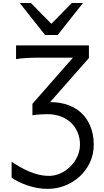

<svg xmlns="http://www.w3.org/2000/svg" viewBox="-20 -1011 681 1261"><path d="M459 -632.3H278.3Q242.2 -632.3 213.1 -632.1Q184.1 -631.8 160.6 -630.6Q137.2 -629.4 118.7 -627.4Q100.1 -625.5 85.4 -622.6V-712.9H564V-629.9L309.1 -340.3Q378.4 -340.3 431.6 -319.6Q484.9 -298.8 517.6 -266.1Q532.2 -251.5 546.1 -232.2Q560.1 -212.9 571 -187.7Q582 -162.6 588.9 -131.1Q595.7 -99.6 595.7 -61Q595.7 2.4 570.8 55.7Q545.9 108.9 503.9 147.5Q461.9 186 407.2 207.8Q352.5 229.5 293 229.5Q258.3 229.5 224.9 223.4Q191.4 217.3 160.9 207Q130.4 196.8 103.8 183.6Q77.1 170.4 56.2 156.2V51.3Q82.5 68.8 111.3 85.4Q140.1 102.1 170.9 115.2Q201.7 128.4 234.6 136.2Q267.6 144 302.7 144Q329.1 144 354.5 136.2Q379.9 128.4 402.3 114.3Q424.8 100.1 443.8 81.1Q462.9 62 476.6 39.1Q490.2 16.1 497.8 -9.3Q505.4 -34.7 505.4 -61Q505.4 -104 490.2 -140.6Q475.1 -177.2 447.3 -204.1Q419.4 -231 379.6 -246.1Q339.8 -261.2 290.5 -261.2Q269.5 -261.2 243.9 -259.5Q218.3 -257.8 192.9 -253.9V-329.1ZM183.1 -991.2 317.4 -854.5 451.7 -991.2H524.9L358.9 -781.2H275.9L109.9 -991.2Z"/></svg>

Font: Andika Compact
Style: Regular
Weight: 400
Designer: Victor Gaultney, Annie Olsen, Julie Remington, Don Collingsworth, Eric Hays, Becca Hirsbrunner
Foundry: SIL International
Version: Version 5.000 ; LnSpcTght